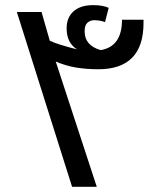

<svg xmlns="http://www.w3.org/2000/svg" viewBox="-20 -720 603 740"><path d="M44.9 -673.8H140.1L171.9 -563Q202.6 -548.3 276.9 -529.8Q236.8 -554.7 236.8 -610.8Q236.8 -652.3 263.4 -676.3Q290 -700.2 338.9 -700.2Q375.5 -700.2 398.9 -689.9L384.8 -634.8Q365.7 -642.1 342.8 -642.1Q328.1 -642.1 317.1 -632.6Q306.2 -623 306.2 -599.1Q306.2 -544.4 368.2 -526.9Q450.2 -540.5 450.2 -644H533.2V-631.8Q533.2 -453.1 358.9 -453.1Q313 -453.1 273.2 -459.7Q233.4 -466.3 194.8 -482.9L353 0H257.8Z"/></svg>

Font: Noto Sans Kufi Arabic
Style: Regular
Weight: 400
Designer: Monotype Design team
Foundry: Monotype Imaging Inc.
Version: Version 1.02